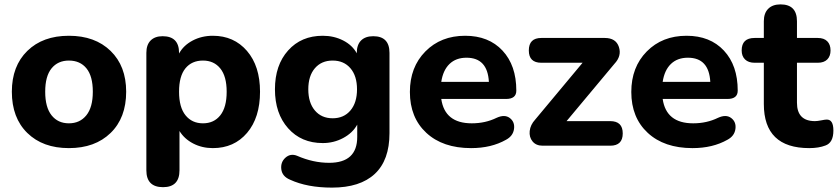

<svg xmlns="http://www.w3.org/2000/svg" viewBox="-20 -664 3818 875"><path d="M34 -246Q34 -363 104.5 -432Q175 -501 294 -501Q413 -501 484 -432Q555 -363 555 -246Q555 -127 484 -58Q413 11 294 11Q175 11 104.5 -58Q34 -127 34 -246ZM294 -388Q244 -388 215 -352.5Q186 -317 186 -246Q186 -175 215 -138.5Q244 -102 294 -102Q344 -102 373.5 -138.5Q403 -175 403 -246Q403 -317 374 -352.5Q345 -388 294 -388Z M723 189Q647 189 647 112V-423Q647 -460 666.5 -479.5Q686 -499 721 -499Q796 -499 796 -423V-420Q816 -457 857.5 -479Q899 -501 950 -501Q1046 -501 1105.5 -432Q1165 -363 1165 -246Q1165 -128 1106 -58.5Q1047 11 950 11Q901 11 860.5 -10Q820 -31 798 -67V112Q798 189 723 189ZM1013 -246Q1013 -316 984 -352Q955 -388 905 -388Q854 -388 825 -352.5Q796 -317 796 -246Q796 -175 825.5 -138.5Q855 -102 905 -102Q955 -102 984 -138.5Q1013 -175 1013 -246Z M1493 191Q1380 191 1302 155Q1266 140 1262 107.5Q1258 75 1281 54.5Q1304 34 1334 46Q1407 78 1480 78Q1608 78 1608 -40V-96Q1587 -58 1544 -35Q1501 -12 1451 -12Q1353 -12 1293 -79.5Q1233 -147 1233 -257Q1233 -367 1293 -434Q1353 -501 1451 -501Q1502 -501 1544 -479.5Q1586 -458 1606 -421V-423Q1606 -460 1625.5 -479.5Q1645 -499 1681 -499Q1755 -499 1755 -423V-57Q1755 66 1688 128.5Q1621 191 1493 191ZM1415 -160.5Q1445 -125 1496 -125Q1547 -125 1577 -160.5Q1607 -196 1607 -257Q1607 -318 1577 -353Q1547 -388 1496 -388Q1445 -388 1415 -353Q1385 -318 1385 -257Q1385 -196 1415 -160.5Z M2127 11Q1998 11 1923 -58.5Q1848 -128 1848 -245Q1848 -358 1918.5 -429.5Q1989 -501 2100 -501Q2207 -501 2270 -433.5Q2333 -366 2333 -251Q2333 -213 2286 -213H1991Q2007 -102 2130 -102Q2192 -102 2243 -127Q2280 -144 2303.5 -126Q2327 -108 2322.5 -76Q2318 -44 2286 -27Q2219 11 2127 11ZM2106 -401Q2058 -401 2028.5 -372.5Q1999 -344 1991 -291H2208Q2202 -401 2106 -401Z M2761 0H2453Q2423 0 2407 -19.5Q2391 -39 2394 -67Q2397 -95 2419 -119L2635 -378H2447Q2390 -378 2390 -434Q2390 -491 2447 -491H2736Q2787 -491 2800.5 -450Q2814 -409 2780 -373L2562 -112H2761Q2818 -112 2818 -56Q2818 0 2761 0Z M3136 11Q3007 11 2932 -58.5Q2857 -128 2857 -245Q2857 -358 2927.5 -429.5Q2998 -501 3109 -501Q3216 -501 3279 -433.5Q3342 -366 3342 -251Q3342 -213 3295 -213H3000Q3016 -102 3139 -102Q3201 -102 3252 -127Q3289 -144 3312.5 -126Q3336 -108 3331.5 -76Q3327 -44 3295 -27Q3228 11 3136 11ZM3115 -401Q3067 -401 3037.5 -372.5Q3008 -344 3000 -291H3217Q3211 -401 3115 -401Z M3668 11Q3461 11 3461 -190V-378H3419Q3391 -378 3375.5 -393Q3360 -408 3360 -434Q3360 -491 3419 -491H3461V-567Q3461 -604 3481 -624Q3501 -644 3537 -644Q3612 -644 3612 -567V-491H3707Q3735 -491 3750 -476Q3765 -461 3765 -434Q3765 -408 3750 -393Q3735 -378 3707 -378H3612V-196Q3612 -112 3694 -112Q3705 -112 3722.5 -115.5Q3740 -119 3746 -119Q3778 -121 3778 -69Q3778 -14 3742 -1Q3711 11 3668 11Z"/></svg>

Font: Nunito ExtraBold
Style: Regular
Weight: 800
Designer: Vernon Adams
Foundry: Vernon Adams
Version: Version 3.602